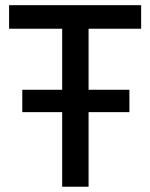

<svg xmlns="http://www.w3.org/2000/svg" viewBox="-20 -707 569 727"><path d="M64.4 -282.4V-367.1H470V-282.4ZM215.4 0V-598.2H14.4V-687.4H514.4V-598.2H315.4V0Z"/></svg>

Font: TitilliumWeb ExtraLight
Style: Regular
Weight: 400
Designer: Mohamed Gaber, Accademia di Belle Arti di Urbino and others
Foundry: Kief Type Foundry, Accademia di Belle Arti di Urbino and others
Version: Version 3.000; ttfautohint (v1.8.2)